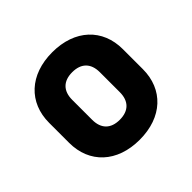

<svg xmlns="http://www.w3.org/2000/svg" viewBox="-142 -717 884 884"><g transform="rotate(-45 300.0 -275.0)"><path d="M300 10C447 10 540 -78 540 -210V-340C540 -472 447 -560 300 -560C153 -560 60 -472 60 -340V-210C60 -78 153 10 300 10ZM300 -120C242 -120 210 -152 210 -210V-340C210 -398 242 -430 300 -430C358 -430 390 -398 390 -340V-210C390 -152 358 -120 300 -120Z"/></g></svg>

Font: JetBrains Mono ExtraBold
Style: Regular
Weight: 800
Monospace: yes
Designer: Philipp Nurullin, Konstantin Bulenkov
Foundry: JetBrains
Version: Version 2.305